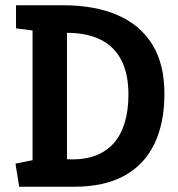

<svg xmlns="http://www.w3.org/2000/svg" viewBox="-20 -711 677 731"><path d="M53 0 39 -88 104 -101V-595L41 -603V-691H219Q341 -691 427.5 -653.5Q514 -616 560 -541.5Q606 -467 606 -354Q606 -242 567.5 -162.5Q529 -83 452.5 -41.5Q376 0 262 0ZM254 -104Q307 -104 347 -120Q387 -136 414 -167Q441 -198 455 -244.5Q469 -291 469 -351Q469 -429 442.5 -481Q416 -533 365 -559Q314 -585 240 -586H235V-105Z"/></svg>

Font: Kreon
Style: Bold
Weight: 700
Designer: Julia Petretta
Foundry: Julia Petretta and Eli Heuer
Version: Version 2.002